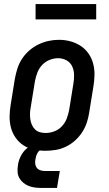

<svg xmlns="http://www.w3.org/2000/svg" viewBox="-20 -738 540 950"><path d="M204 8Q175 8 147 2Q119 -4 96 -19Q73 -34 57 -57Q41 -80 34 -107Q27 -134 27.5 -163Q28 -192 33 -221L54 -351Q59 -377 67 -401.5Q75 -426 90 -448.5Q105 -471 126 -489Q147 -507 171 -518.5Q195 -530 220.5 -535.5Q246 -541 272 -541Q301 -541 328.5 -533.5Q356 -526 379 -511Q402 -496 418 -473Q434 -450 441 -423Q448 -396 447.5 -367Q447 -338 442 -309L421 -179Q417 -153 408.5 -128.5Q400 -104 385 -81.5Q370 -59 349.5 -41Q329 -23 304.5 -11.5Q280 0 254.5 4Q229 8 204 8ZM206 -80Q227 -80 248.5 -88Q270 -96 286 -113Q302 -130 310 -151Q318 -172 322 -193L343 -323Q347 -345 346.5 -368Q346 -391 337 -410Q328 -429 309 -439.5Q290 -450 267 -450Q246 -450 225 -441.5Q204 -433 188.5 -416.5Q173 -400 165 -379Q157 -358 153 -337L132 -207Q129 -192 128.5 -177Q128 -162 130 -148Q132 -134 137.5 -121Q143 -108 153 -98Q163 -88 177 -84Q191 -80 206 -80ZM187 192Q170 192 153.5 190Q137 188 122 182Q107 176 95 166Q83 156 75.5 142.5Q68 129 67 112Q66 95 69 78Q72 56 83 34Q94 12 112.5 -3.5Q131 -19 154 -25.5Q177 -32 199 -32L194 0Q185 0 177.5 5.5Q170 11 165.5 19Q161 27 158.5 35.5Q156 44 155 52Q153 63 154.5 74Q156 85 162.5 93Q169 101 179.5 104.5Q190 108 201 108H276L262 192ZM156 -642V-718H456V-642Z"/></svg>

Font: Iosevka Curly Semibold Oblique
Style: Regular
Weight: 600
Italic angle: -9°
Monospace: yes
Designer: Belleve Invis
Foundry: Belleve Invis
Version: Version 11.1.0; ttfautohint (v1.8.3)